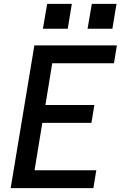

<svg xmlns="http://www.w3.org/2000/svg" viewBox="-20 -969 640 989"><path d="M35 0 157 -735H582L567 -643H249L214 -428H466L451 -336H198L158 -92H476L461 0ZM559 -821H431L453 -949H580ZM329 -821H201L223 -949H350Z"/></svg>

Font: Iosevka SS04 Semibold Extended
Style: Italic
Weight: 600
Width: 7
Italic angle: -9°
Monospace: yes
Designer: Belleve Invis
Foundry: Belleve Invis
Version: Version 19.0.0; ttfautohint (v1.8.4)